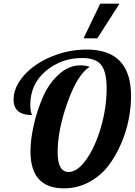

<svg xmlns="http://www.w3.org/2000/svg" viewBox="-20 -1020 737 1046"><path d="M469 -656Q403 -616 348.5 -464Q294 -312 294 -191Q294 -83 354 -83Q402 -83 450.5 -151.5Q499 -220 530 -327Q561 -434 561 -539Q561 -628 531.5 -666Q502 -704 428 -704Q314 -704 229.5 -633Q145 -562 145 -448Q145 -411 155 -393Q54 -393 54 -477Q54 -545 110.5 -609Q167 -673 260 -711.5Q353 -750 452 -750Q694 -750 694 -497Q694 -436 681 -369.5Q668 -303 639 -235.5Q610 -168 568.5 -114.5Q527 -61 464.5 -27.5Q402 6 328 6Q146 6 146 -195Q146 -259 163.5 -337Q181 -415 213 -489.5Q245 -564 299.5 -614Q354 -664 418 -664Q445 -664 469 -656ZM435 -811 526 -1000H631L510 -811Z"/></svg>

Font: Lobster Two
Style: Bold Italic
Weight: 700
Designer: Pablo Impallari
Foundry: Pablo Impallari. www.impallari.com
Version: Version 2.000